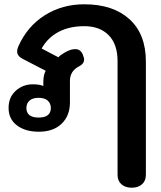

<svg xmlns="http://www.w3.org/2000/svg" viewBox="-20 -604 750 895"><path d="M528 211V-319Q528 -398 486.5 -440Q445 -482 373 -482Q304 -482 253.5 -455.5Q203 -429 174 -378L252 -337Q261 -347 279 -357.5Q297 -368 310 -372Q322 -375 331 -375Q354 -375 365 -352Q372 -335 372 -326Q372 -307 349 -295Q306 -273 306 -227V-126Q306 -65 267.5 -27.5Q229 10 161 10Q98 10 59 -19.5Q20 -49 20 -101Q20 -151 53.5 -181Q87 -211 133 -211Q165 -211 182 -203V-222Q182 -254 193 -274L85 -330Q60 -343 60 -364Q60 -376 66 -389Q108 -482 189 -533Q270 -584 373 -584Q507 -584 583.5 -514.5Q660 -445 660 -317V211Q660 239 642 255Q624 271 594 271Q564 271 546 255Q528 239 528 211ZM217 -100Q217 -122 202.5 -135Q188 -148 160 -148Q132 -148 117.5 -135Q103 -122 103 -100Q103 -79 117 -67.5Q131 -56 160 -56Q189 -56 203 -67.5Q217 -79 217 -100Z"/></svg>

Font: Kodchasan
Style: Bold
Weight: 700
Designer: Katatrad Aksorn Co.,Ltd.
Foundry: Cadson Demak Co.,Ltd.
Version: Version 1.000; ttfautohint (v1.6)